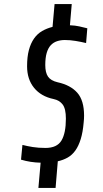

<svg xmlns="http://www.w3.org/2000/svg" viewBox="-20 -800 510 950"><path d="M170 130 181 5Q131 4 84 -10L91 -83Q114 -77 142 -72.5Q170 -68 205 -68Q262 -68 284 -104.5Q306 -141 306 -213Q306 -262 290 -283Q274 -304 245 -310Q183 -323 148.5 -365.5Q114 -408 114 -472Q114 -519 123 -552.5Q132 -586 148.5 -609.5Q165 -633 188.5 -646.5Q212 -660 240 -667L250 -780H335L326 -675Q352 -674 372 -669.5Q392 -665 412 -660L406 -587Q381 -593 354 -597.5Q327 -602 301 -602Q280 -602 262 -596Q244 -590 231 -576Q218 -562 211 -538Q204 -514 204 -478Q204 -441 217.5 -421Q231 -401 265 -393Q329 -379 362.5 -341Q396 -303 396 -228Q396 -220 395.5 -211.5Q395 -203 394 -194Q390 -146 379.5 -112Q369 -78 353 -55.5Q337 -33 315 -20.5Q293 -8 266 -2L255 130Z"/></svg>

Font: Share
Style: Italic
Weight: 400
Version: Version 1.002